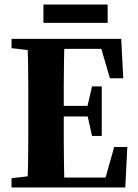

<svg xmlns="http://www.w3.org/2000/svg" viewBox="-20 -829 610 849"><path d="M31 0V-41L160 -56H197V0ZM101 0Q103 -46 104 -98Q105 -150 105 -204Q105 -258 105 -310V-350Q105 -401 105 -454.5Q105 -508 104 -559.5Q103 -611 101 -657H265Q264 -612 263 -560Q262 -508 262 -455Q262 -402 262 -350V-313Q262 -260 262 -205.5Q262 -151 263 -99Q264 -47 265 0ZM184 0V-44H475L440 -20L485 -179H543L534 0ZM184 -314V-361H389V-314ZM387 -228 364 -331V-348L387 -447H430V-228ZM31 -616V-657H197V-601H160ZM466 -483 421 -637 456 -613H177V-657H516L525 -483ZM172 -728V-809H456V-728Z"/></svg>

Font: Source Serif 4 36pt
Style: Bold
Weight: 700
Designer: Frank Grießhammer
Foundry: Adobe Systems Incorporated
Version: Version 4.004;hotconv 1.0.116;makeotfexe 2.5.65601